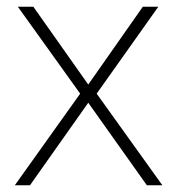

<svg xmlns="http://www.w3.org/2000/svg" viewBox="-20 -550 529 570"><path d="M218 -272 24 0H69L242 -245L416 0H462L267 -272L450 -530H404L242 -299L79 -530H33Z"/></svg>

Font: Noto Sans Tamil ExtraLight
Style: Regular
Weight: 200
Designer: Jelle Bosma - Monotype Design Team
Foundry: Monotype Imaging Inc.
Version: Version 2.004